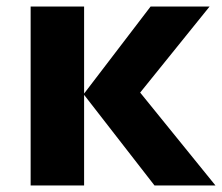

<svg xmlns="http://www.w3.org/2000/svg" viewBox="-20 -569 681 589"><path d="M442 -549H623L410 -285L641 0H454L238 -278V0H74V-549H238V-282Z"/></svg>

Font: Noto Sans UI Extra
Style: Regular
Weight: 800
Designer: Monotype Design Team
Foundry: Monotype Imaging Inc.
Version: Version 1.901